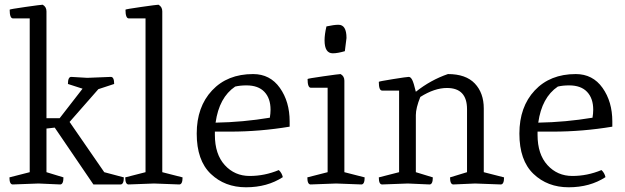

<svg xmlns="http://www.w3.org/2000/svg" viewBox="-20 -782 2651 814"><path d="M143 -4 34 0Q20 0 20 -30L106 -52V-704H35Q21 -704 21 -741Q21 -743 87.5 -752.5Q154 -762 161 -762Q177 -753 177 -734V-281H233L330 -406L268 -426Q268 -456 282 -456L350 -452L450 -456Q464 -456 464 -426L397 -404L275 -265L422 -52L505 -30Q505 0 491 0H376L212 -241L177 -237V-52L249 -30Q249 0 235 0Z M740 0 633 -4 525 0Q511 0 511 -30L597 -52V-704H526Q512 -704 512 -741Q512 -743 578.5 -752.5Q645 -762 652 -762Q668 -753 668 -734V-52L754 -30Q754 0 740 0Z M1053 -468Q1125 -468 1166.5 -409.5Q1208 -351 1208 -267V-245Q1082 -224 956 -224H891V-210Q891 -128 933 -82Q975 -36 1038.5 -36Q1102 -36 1162 -61Q1175 -49 1179 -31Q1113 12 1023 12Q933 12 873.5 -45Q814 -102 814 -215.5Q814 -329 879 -398.5Q944 -468 1053 -468ZM977 -415Q909 -369 894 -262Q1010 -264 1124 -283Q1127 -301 1127 -317Q1127 -365 1101 -392.5Q1075 -420 1025 -420Q998 -420 977 -415Z M1440 -52 1526 -30Q1526 0 1512 0L1405 -4L1297 0Q1283 0 1283 -30L1369 -52V-410H1298Q1284 -410 1284 -447Q1284 -449 1350.5 -458.5Q1417 -468 1424 -468Q1440 -459 1440 -440ZM1415 -677Q1449 -677 1449 -621L1442 -565Q1411 -556 1391 -556Q1356 -556 1356 -611Q1356 -636 1364 -670Q1396 -677 1415 -677Z M2031 -52 2117 -30Q2117 0 2103 0L1994 -4L1902 0Q1888 0 1888 -30L1960 -52V-319Q1960 -409 1875 -409Q1822 -409 1762 -371Q1743 -324 1743 -294V-52L1815 -30Q1815 0 1801 0L1709 -4L1600 0Q1586 0 1586 -30L1672 -52V-398H1600Q1586 -398 1586 -435Q1586 -437 1645.5 -446.5Q1705 -456 1713 -456Q1721 -456 1727.5 -443.5Q1734 -431 1743 -393Q1806 -443 1879 -468Q1955 -468 1993 -428Q2031 -388 2031 -322Z M2421 -468Q2493 -468 2534.5 -409.5Q2576 -351 2576 -267V-245Q2450 -224 2324 -224H2259V-210Q2259 -128 2301 -82Q2343 -36 2406.5 -36Q2470 -36 2530 -61Q2543 -49 2547 -31Q2481 12 2391 12Q2301 12 2241.5 -45Q2182 -102 2182 -215.5Q2182 -329 2247 -398.5Q2312 -468 2421 -468ZM2345 -415Q2277 -369 2262 -262Q2378 -264 2492 -283Q2495 -301 2495 -317Q2495 -365 2469 -392.5Q2443 -420 2393 -420Q2366 -420 2345 -415Z"/></svg>

Font: Mate
Style: Regular
Weight: 400
Designer: Eduardo Rodriguez Tunni
Foundry: Eduardo Rodriguez Tunni
Version: Version 1.002